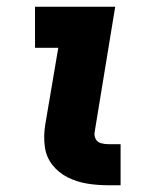

<svg xmlns="http://www.w3.org/2000/svg" viewBox="-20 -550 472 570"><path d="M301 0H338V-122H301Q290 -122 279.5 -125Q269 -128 264 -137.5Q259 -147 261 -158L322 -530H84V-408H153L114 -178Q109 -146 113 -115Q117 -84 135.5 -60.5Q154 -37 181 -23.5Q208 -10 238.5 -5Q269 0 301 0Z"/></svg>

Font: Iosevka Sparkle Heavy Oblique
Style: Regular
Weight: 900
Italic angle: -9°
Designer: Belleve Invis
Foundry: Belleve Invis
Version: Version 4.5.0; ttfautohint (v1.8.3)